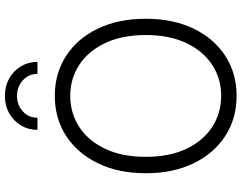

<svg xmlns="http://www.w3.org/2000/svg" viewBox="-122 -860 992 789"><g transform="rotate(-90 374.5 -466.0)"><path d="M374.5 9.8Q281.7 9.8 210 -36.6Q138.2 -83 97.4 -167Q56.6 -251 56.6 -363.3Q56.6 -476.1 97.7 -560.3Q138.7 -644.5 210.2 -690.9Q281.7 -737.3 374.5 -737.3Q467.3 -737.3 538.8 -690.9Q610.4 -644.5 650.9 -560.3Q691.4 -476.1 691.4 -363.3Q691.4 -251 650.9 -167Q610.4 -83 538.8 -36.6Q467.3 9.8 374.5 9.8ZM374.5 -53.7Q445.8 -53.7 502.2 -90.6Q558.6 -127.4 591.6 -197Q624.5 -266.6 624.5 -363.3Q624.5 -460.9 591.6 -530.3Q558.6 -599.6 502.2 -636.7Q445.8 -673.8 374.5 -673.8Q303.2 -673.8 246.6 -636.7Q189.9 -599.6 157 -530.3Q124 -460.9 124 -363.3Q124 -266.6 156.7 -197.3Q189.5 -127.9 246.3 -90.8Q303.2 -53.7 374.5 -53.7ZM374.5 -942.4Q414.6 -942.4 446.3 -924.6Q478 -906.7 496.1 -876.5Q514.2 -846.2 514.2 -808.6H464.8Q464.8 -845.2 438.2 -868.9Q411.6 -892.6 374.5 -892.6Q337.4 -892.6 311 -868.9Q284.7 -845.2 284.7 -808.6H234.9Q234.9 -846.2 253.2 -876.5Q271.5 -906.7 303 -924.6Q334.5 -942.4 374.5 -942.4Z"/></g></svg>

Font: Inter 20pt Light
Style: Regular
Weight: 300
Version: Version 4.001;git-66647c0bb